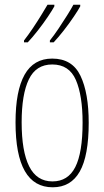

<svg xmlns="http://www.w3.org/2000/svg" viewBox="-20 -786 443 816"><path d="M357 -264Q357 -124 319 -57Q281 10 204 10Q46 10 46 -266Q46 -400 84.5 -468.5Q123 -537 202 -537Q287 -537 322 -464Q357 -391 357 -264ZM72 -266Q72 -143 104 -79Q136 -15 203 -15Q269 -15 300 -76Q331 -137 331 -265Q331 -380 302.5 -446Q274 -512 202 -512Q133 -512 102.5 -448.5Q72 -385 72 -266ZM321 -759Q313 -744 293.5 -715Q274 -686 250.5 -656Q227 -626 208 -606H192V-614Q209 -635 228.5 -664Q248 -693 265.5 -721Q283 -749 292 -766H321ZM211 -759Q203 -744 183.5 -715Q164 -686 140.5 -656Q117 -626 98 -606H82V-614Q100 -637 119.5 -666Q139 -695 155.5 -722Q172 -749 182 -766H211Z"/></svg>

Font: Noto Sans Hebrew ExtraCondensed Thin
Style: Regular
Weight: 100
Width: 2
Designer: Monotype Design Team
Foundry: Monotype Imaging Inc.
Version: Version 2.004; ttfautohint (v1.8.4.7-5d5b)